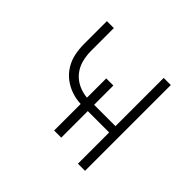

<svg xmlns="http://www.w3.org/2000/svg" viewBox="-131 -684 839 839"><g transform="rotate(45 288.0 -265.0)"><path d="M442 0H486V-530H442V-232H310V-351H266V-232Q238 -234 211.5 -246.5Q185 -259 167 -281Q149 -303 141.5 -331Q134 -359 134 -388V-530H91V-388Q91 -358 97 -329Q103 -300 118.5 -274.5Q134 -249 157.5 -231Q181 -213 209 -203.5Q237 -194 266 -193V-29H310V-193H442Z"/></g></svg>

Font: Iosevka Sparkle Extralight
Style: Regular
Weight: 200
Designer: Belleve Invis
Foundry: Belleve Invis
Version: Version 4.5.0; ttfautohint (v1.8.3)